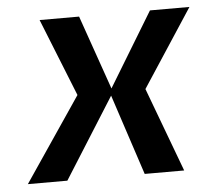

<svg xmlns="http://www.w3.org/2000/svg" viewBox="-42 -545 649 591"><g transform="rotate(-5 282.0 -250.0)"><path d="M222 -500H223L303 -271L442 -500H564L407 -260L504 0H382L300 -249L143 0H21L197 -260L101 -500Z"/></g></svg>

Font: Fivo Sans Modern Med
Style: Italic
Weight: 450
Designer: Alexander Slobzheninov
Foundry: Alexander Slobzheninov
Version: 1.0